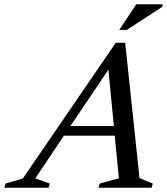

<svg xmlns="http://www.w3.org/2000/svg" viewBox="-88 -878 782 898"><path d="M564.5 -45 626.5 -19.5 621 0H372.5L378.5 -19.5L468 -44L448.5 -243.5H211L77 -43.5L145 -19.5L139 0H-67.5L-62 -19.5L19 -43.5L453.5 -678H497.5ZM241.5 -288.5H444.5L419 -552.5ZM470 -738 549 -858H673L671.5 -846.5L505 -738Z"/></svg>

Font: Newsreader Text Medium
Style: Italic
Weight: 500
Italic angle: -17°
Designer: Hugues Gentile
Foundry: Production Type
Version: Version 1.001